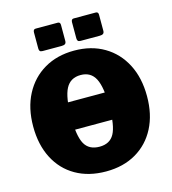

<svg xmlns="http://www.w3.org/2000/svg" viewBox="-134 -1063 1049 1170"><g transform="rotate(-15 390.0 -478.0)"><path d="M355 -936V-835Q355 -822 348 -816.5Q341 -811 326 -811H206Q193 -811 188.5 -816.5Q184 -822 184 -833V-934Q184 -954 200 -954H339Q355 -954 355 -936ZM595 -936V-835Q595 -822 588 -816.5Q581 -811 566 -811H446Q433 -811 428.5 -816.5Q424 -822 424 -833V-934Q424 -954 440 -954H579Q595 -954 595 -936ZM590 -297H194V-469H590ZM391 -2Q281 -2 200 -48.5Q119 -95 75 -180.5Q31 -266 31 -381Q31 -497 76 -583Q121 -669 202 -716.5Q283 -764 391 -764Q499 -764 579.5 -716.5Q660 -669 704.5 -583Q749 -497 749 -381Q749 -266 705 -181Q661 -96 580.5 -49Q500 -2 391 -2ZM391 -158Q456 -158 483.5 -208Q511 -258 511 -378Q511 -502 483 -556Q455 -610 391 -610Q326 -610 297.5 -556Q269 -502 269 -378Q269 -258 296.5 -208Q324 -158 391 -158Z"/></g></svg>

Font: Libre Franklin Black
Style: Regular
Weight: 900
Designer: Pablo Impallari, Rodrigo Fuenzalida, Nhung Nguyen
Foundry: Impallari Type
Version: Version 3.000